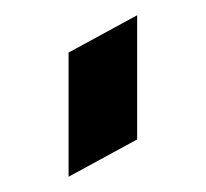

<svg xmlns="http://www.w3.org/2000/svg" viewBox="-20 -665 270 252"><path d="M70 -433V-596L160 -645V-482Z"/></svg>

Font: Tajawal
Style: Bold
Weight: 700
Designer: Boutros Fonts
Foundry: Created by Boutros International 2017
Version: Version 1.700